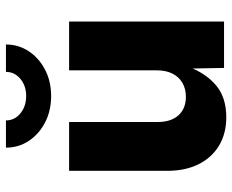

<svg xmlns="http://www.w3.org/2000/svg" viewBox="-90 -710 807 668"><g transform="rotate(-90 314.0 -375.5)"><path d="M240.7 7.8Q184.1 7.8 142.1 -17.3Q100.1 -42.5 77.1 -88.6Q54.2 -134.8 54.2 -196.8V-539.1H224.1V-230.5Q224.1 -184.6 247.3 -158.7Q270.5 -132.8 312 -132.8Q339.4 -132.8 360.1 -144.8Q380.9 -156.7 392.3 -179.4Q403.8 -202.1 403.8 -234.4V-539.1H573.7V0H412.1L409.7 -137.7H420.9Q399.9 -71.8 356.4 -32Q313 7.8 240.7 7.8ZM314.5 -601.6Q263.2 -601.6 222.7 -622.6Q182.1 -643.6 158.4 -679.2Q134.8 -714.8 134.8 -758.8H229.5Q229.5 -729 253.9 -708.7Q278.3 -688.5 314.5 -688.5Q350.1 -688.5 374.3 -708.7Q398.4 -729 398.4 -758.8H493.7Q493.7 -714.8 470 -679.2Q446.3 -643.6 405.8 -622.6Q365.2 -601.6 314.5 -601.6Z"/></g></svg>

Font: Inter 18pt ExtraBold
Style: Regular
Weight: 800
Designer: Rasmus Andersson
Foundry: rsms
Version: Version 4.001;git-66647c0bb